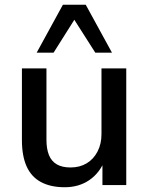

<svg xmlns="http://www.w3.org/2000/svg" viewBox="-20 -777 624 806"><path d="M252 9Q192 9 151.5 -13Q111 -35 91.5 -79Q72 -123 72 -189V-490H175V-190Q175 -152 185.5 -126Q196 -100 218.5 -87Q241 -74 276 -74Q315 -74 344 -91.5Q373 -109 389.5 -141Q406 -173 406 -214V-490H510V0H410V-107H421Q399 -51 355 -21Q311 9 252 9ZM134 -556 244 -757H340L450 -556H380L292 -694L205 -556Z"/></svg>

Font: Nunito Sans 11pt SemiBold
Style: Regular
Weight: 600
Version: Version 3.101;gftools[0.9.27]